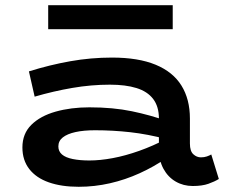

<svg xmlns="http://www.w3.org/2000/svg" viewBox="-20 -704 867 737"><path d="M720 10Q684 10 654.5 -7Q625 -24 607.5 -56Q590 -88 590 -131V-249Q590 -295 568 -324Q546 -353 504 -366Q462 -379 402 -379Q330 -379 257.5 -366.5Q185 -354 113 -333L91 -430Q171 -455 250 -469Q329 -483 410 -483Q511 -483 577.5 -455.5Q644 -428 676.5 -375.5Q709 -323 709 -249V-153Q709 -124 722 -112Q735 -100 751 -100Q764 -100 774 -103.5Q784 -107 791 -111L820 -17Q804 -7 780 1.5Q756 10 720 10ZM282 13Q216 13 167.5 -4Q119 -21 92.5 -55Q66 -89 66 -138Q66 -191 100.5 -225Q135 -259 193.5 -275.5Q252 -292 323 -292Q414 -292 486 -277Q558 -262 619 -240V-170Q547 -189 480 -196.5Q413 -204 345 -204Q301 -204 269.5 -197Q238 -190 221 -176.5Q204 -163 204 -142Q204 -123 218 -111Q232 -99 259.5 -93.5Q287 -88 323 -88Q364 -88 412.5 -97Q461 -106 514.5 -125Q568 -144 619 -171L617 -96Q571 -64 516 -39Q461 -14 402 -0.5Q343 13 282 13ZM643 -684V-592H165V-684Z"/></svg>

Font: BioRhyme SemiExpanded
Style: Bold
Weight: 700
Width: 6
Designer: Aoife Mooney
Foundry: Aoife Mooney Type
Version: Version 1.600;gftools[0.9.33]